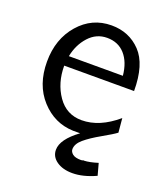

<svg xmlns="http://www.w3.org/2000/svg" viewBox="-126 -572 727 842"><g transform="rotate(20 238.0 -151.0)"><path d="M38 -239Q38 -345 99 -415Q160 -485 251 -485Q333 -485 387 -428.5Q441 -372 441 -248H115Q115 -167 156 -108Q197 -49 268 -49Q351 -49 433 -119L439 -53Q422 -40 375 -13.5Q328 13 301 36Q274 59 274 84Q274 96 286 106Q298 116 326 116Q330 116 339 113V114Q365 113 403 101L418 156Q359 183 309 183Q264 183 235.5 163Q207 143 207 111Q207 62 282 7H249Q161 4 99.5 -63.5Q38 -131 38 -239ZM120 -294H372Q366 -356 334.5 -391.5Q303 -427 251 -427Q201 -427 166 -388.5Q131 -350 120 -294Z"/></g></svg>

Font: Coval
Style: Light
Weight: 300
Foundry: Context Ltd
Version: Version 001.000